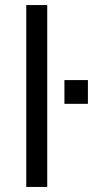

<svg xmlns="http://www.w3.org/2000/svg" viewBox="-20 -740 368 760"><path d="M235 -329V-423H328V-329ZM84 0V-720H167V0Z"/></svg>

Font: Chivo Medium Light
Style: Regular
Weight: 300
Version: Version 2.002